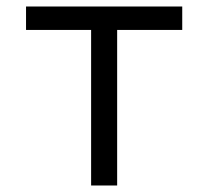

<svg xmlns="http://www.w3.org/2000/svg" viewBox="-20 -570 640 590"><path d="M340 0V-478H540V-550H60V-478H260V0Z"/></svg>

Font: Tekne LDO Light
Style: Regular
Weight: 300
Monospace: yes
Designer: Alessio Laiso, Mario Rullo, Paolo Rosset
Foundry: Alessio Laiso
Version: Version 1.000;hotconv 1.0.109;makeotfexe 2.5.65596